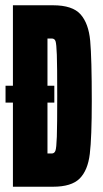

<svg xmlns="http://www.w3.org/2000/svg" viewBox="-20 -708 390 728"><path d="M29 -319H1V-383H29V-688H181Q255 -688 285.5 -653.5Q316 -619 322 -553Q328 -487 328 -325Q328 -187 320.5 -124.5Q313 -62 282 -31Q251 0 181 0H29ZM197 -344Q197 -458 195.5 -500Q194 -542 190.5 -552Q187 -562 176 -562H160V-383H186V-319H160V-126H176Q186 -126 190 -136Q194 -146 195.5 -189.5Q197 -233 197 -344Z"/></svg>

Font: Saira Ultra Condensed Black
Style: Regular
Weight: 900
Width: 1
Designer: Hector Gatti with collaboration of the Omnibus-Type team
Foundry: Omnibus-Type
Version: Version 1.001; ttfautohint (v1.8)